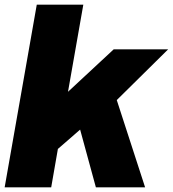

<svg xmlns="http://www.w3.org/2000/svg" viewBox="-32 -805 742 825"><path d="M-12 0H188L230.5 -244L204 -154L348.5 -279.5L305.5 -273L380 0H591.5L466.5 -385L449 -354.5L690.5 -593H456.5L209.5 -363.5L247 -335.5L326 -785H126Z"/></svg>

Font: Anybody UltraCondensed Thin ExtraBold
Style: Italic
Weight: 800
Italic angle: -10°
Version: Version 1.111